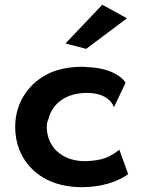

<svg xmlns="http://www.w3.org/2000/svg" viewBox="-20 -776 595 809"><path d="M256 -593 343 -570 515 -699 411 -756ZM460 -324 509 -427C493 -456 438 -490 350 -493C334 -495 318 -495 302 -494C263 -492 226 -484 193 -470C106 -431 44 -349 44 -241C44 -206 50 -174 62 -144C97 -57 180 6 303 12C317 13 331 13 345 12C442 8 499 -27 520 -42L483 -145C456 -125 428 -104 370 -99C253 -84 177 -150 177 -242C177 -253 179 -264 184 -274C200 -342 266 -394 373 -383C422 -377 451 -351 460 -324Z"/></svg>

Font: Bluebird
Style: Ext
Weight: 400
Designer: Jasper
Foundry: Cannot Into Space Fonts
Version: Version 0.98